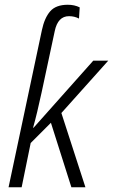

<svg xmlns="http://www.w3.org/2000/svg" viewBox="-20 -787 475 807"><path d="M71 0 109 -186 194 -271 280 0H339L238 -312L435 -532H372L121 -250H119Q128 -282 136.5 -317.5Q145 -353 155 -399L210 -656Q223 -719 270 -719Q293 -719 312 -709L315 -756Q293 -767 265 -767Q215 -767 191 -739.5Q167 -712 156 -660L16 0Z"/></svg>

Font: Noto Sans UI SemiCondensed Light
Style: Italic
Weight: 300
Width: 4
Designer: Monotype Design Team
Foundry: Monotype Imaging Inc.
Version: 1.001